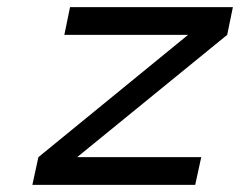

<svg xmlns="http://www.w3.org/2000/svg" viewBox="-20 -520 675 540"><path d="M177 -500 161 -422H509L88 -78L71 0H529L546 -78H197L619 -422L635 -500Z"/></svg>

Font: LT Wave Mono
Style: Italic
Weight: 400
Designer: Daniel Lyons
Version: Version 2.5 (Glyphs App)